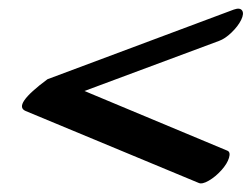

<svg xmlns="http://www.w3.org/2000/svg" viewBox="-20 -464 578 441"><path d="M483 -370 174 -255 502 -118Q510 -115 506 -101.5Q502 -88 488.5 -73Q475 -58 459.5 -49Q444 -40 436 -44L39 -209Q8 -222 89 -282L517 -442Q531 -447 536 -440Q541 -433 534 -418.5Q527 -404 512 -389.5Q497 -375 483 -370Z"/></svg>

Font: Kavivanar
Style: Regular
Weight: 400
Designer: Tharique Azeez
Foundry: Tharique Azeez
Version: Version 1.88